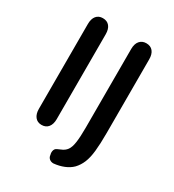

<svg xmlns="http://www.w3.org/2000/svg" viewBox="-182 -709 869 960"><g transform="rotate(30 253.0 -229.5)"><path d="M77 -53Q77 -24 90.5 -7Q104 10 128 10Q153 10 166.5 -7Q180 -24 180 -53V-543Q180 -573 166.5 -589.5Q153 -606 128 -606Q104 -606 90.5 -589.5Q77 -573 77 -543ZM431 -543Q431 -573 417.5 -589.5Q404 -606 379 -606Q355 -606 341 -589.5Q327 -573 327 -543V-89Q327 -36 322.5 -4Q318 28 306.5 44Q295 60 274 68Q255 76 250 79.5Q245 83 242 91Q240 98 240 104Q240 110 242 117Q243 131 252.5 139Q262 147 276 147Q308 144 335 133Q362 122 380 104Q399 84 410.5 56.5Q422 29 426.5 -13Q431 -55 431 -119Z"/></g></svg>

Font: Beiruti SemiBold
Style: Regular
Weight: 600
Designer: Arlette Boutros
Foundry: Boutros
Version: Version 1.41